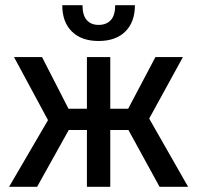

<svg xmlns="http://www.w3.org/2000/svg" viewBox="-20 -720 760 740"><path d="M475 -219H405V0H315V-219H245L123 0H15L165 -257L34 -500H142L244 -301H315V-500H405V-301H474L579 -500H685L555 -263L705 0H595ZM360 -562Q294 -562 257 -598.5Q220 -635 220 -700H298Q298 -661 314.5 -642.5Q331 -624 360 -624Q390 -624 407 -642.5Q424 -661 424 -700H500Q500 -635 463 -598.5Q426 -562 360 -562Z"/></svg>

Font: Retni Sans Medium
Style: Regular
Weight: 500
Designer: Vitaly Kuzmin
Foundry: ParaType Ltd.
Version: Version 1.00;March 2, 2019;FontCreator 11.5.0.2425 64-bit; t